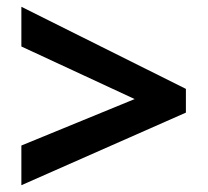

<svg xmlns="http://www.w3.org/2000/svg" viewBox="-20 -645 612 566"><path d="M43 -99 528 -313V-383L43 -625V-508L377 -353L43 -216Z"/></svg>

Font: Noto Sans Malayalam
Style: Bold
Weight: 700
Designer: Jelle Bosma - Monotype Design Team
Foundry: Monotype Imaging Inc.
Version: Version 2.104